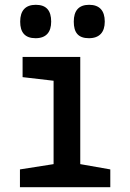

<svg xmlns="http://www.w3.org/2000/svg" viewBox="-20 -779 540 799"><path d="M128 -620C172 -620 193 -645 193 -689C193 -735 173 -759 129 -759C86 -759 64 -735 64 -689C64 -644 84 -620 128 -620ZM350 -620C394 -620 416 -645 416 -689C416 -735 394 -759 351 -759C308 -759 287 -735 287 -689C287 -644 305 -620 350 -620ZM63 0H439V-74L314 -96V-542H74V-458L203 -443V-96L63 -74Z"/></svg>

Font: Noto Sans Mono ExtraCondensed SemiBold
Style: Regular
Weight: 600
Width: 2
Designer: Monotype Design Team
Foundry: Monotype Imaging Inc.
Version: Version 2.014